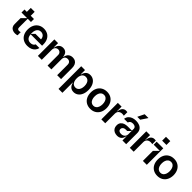

<svg xmlns="http://www.w3.org/2000/svg" viewBox="387 -2542 4489 4489"><g transform="rotate(45 2631.0 -298.0)"><path d="M225.9 -446V-164.1Q225.5 -128.2 240.8 -114.5Q256 -100.9 284.1 -100.9Q295.8 -100.9 305.9 -103Q316.1 -105.1 331.7 -109.4V-5.7Q321.4 -0.7 301.3 3.4Q281.2 7.5 256.4 7.8Q210.6 7.5 174.4 -9.1Q138.1 -25.6 117.4 -59.3Q96.6 -93 97.3 -142.8V-338.1L205.3 -446H19.9V-545.5H97.3V-676.1H225.9V-545.5H333.1V-446Z M909.1 -237.9H530.2Q537.3 -161.9 573.2 -125.7Q609 -89.5 668.3 -89.5Q709.9 -89.5 739.7 -106.7Q769.5 -123.9 781.2 -155.5H904.1Q892.4 -103.7 860.4 -66.2Q828.5 -28.8 779.1 -9.1Q729.8 10.7 666.9 10.7Q585.2 10.7 525.2 -23.6Q465.2 -57.9 433.4 -121.3Q401.6 -184.7 402 -269.9Q401.6 -353.3 433.4 -417.4Q465.2 -481.5 523.8 -517Q582.4 -552.6 659.8 -552.6Q729.4 -552.6 785.9 -522.7Q842.3 -492.9 875.7 -430.9Q909.1 -369 909.1 -277ZM603.7 -324.6H786.2Q785.5 -361.2 769.7 -390.3Q753.9 -419.4 725.9 -435.9Q697.8 -452.4 661.9 -452.4Q621.4 -452.4 591.4 -432.2Q561.4 -411.9 544.9 -373.2Q528.4 -334.5 528.4 -280.2Q528.4 -263.8 529.5 -248.2Z M1007.8 0V-545.5H1130.7V-402H1137.1Q1153.1 -480.5 1193.2 -516.5Q1233.3 -552.6 1293.3 -552.6Q1357.6 -552.6 1394.9 -515.8Q1432.2 -479 1441.8 -402H1447.4Q1459.5 -479 1503 -515.8Q1546.5 -552.6 1613.6 -552.6Q1663 -552.6 1699 -531.2Q1735.1 -509.9 1754.8 -468.2Q1774.5 -426.5 1774.9 -366.5V0H1645.6V-346.6Q1645.6 -378.9 1633.3 -400.9Q1621.1 -422.9 1600.1 -433.6Q1579.2 -444.2 1552.6 -444.6Q1521.7 -444.6 1499.3 -431.3Q1476.9 -418 1465.2 -394.5Q1453.5 -371.1 1453.8 -340.2V0H1328.1V-351.6Q1327.8 -379.3 1316.1 -400.2Q1304.3 -421.2 1283.7 -432.9Q1263.1 -444.6 1236.5 -444.6Q1208.5 -444.6 1185.5 -430.2Q1162.6 -415.8 1149.3 -390.1Q1136 -364.3 1136.4 -331.7V0Z M1894.9 204.5V-545.5H2021.3V-404.1H2028.4Q2062.1 -552.6 2194.6 -552.6Q2254.6 -552.6 2303.4 -519.7Q2352.3 -486.9 2380.9 -423.5Q2409.4 -360.1 2409.8 -272Q2409.4 -184.7 2381.2 -120.9Q2353 -57.2 2304.3 -23.8Q2255.7 9.6 2195.3 9.9Q2126.4 9.6 2085.6 -28.9Q2044.7 -67.5 2028.4 -137.1H2023.4V204.5ZM2149.1 -95.9Q2190.3 -95.9 2219.3 -118.4Q2248.2 -141 2263.1 -180.9Q2278.1 -220.9 2278.4 -272.7Q2278.1 -324.2 2263.3 -363.6Q2248.6 -403.1 2219.6 -425.2Q2190.7 -447.4 2149.1 -447.4Q2108 -447.4 2079 -426Q2050.1 -404.5 2035.2 -365.2Q2020.2 -326 2020.6 -272.7Q2020.2 -219.5 2035.3 -179.7Q2050.4 -139.9 2079.4 -117.9Q2108.3 -95.9 2149.1 -95.9Z M2485.8 -270.6Q2485.4 -354.4 2517.4 -418.3Q2549.4 -482.2 2608.7 -517.4Q2668 -552.6 2747.2 -552.6Q2825.6 -552.6 2884.6 -517.4Q2943.5 -482.2 2975.9 -418.3Q3008.2 -354.4 3008.5 -270.6Q3008.2 -186.8 2975.9 -123Q2943.5 -59.3 2884.6 -24.3Q2825.6 10.7 2747.2 10.7Q2668 10.7 2608.7 -24.3Q2549.4 -59.3 2517.4 -123Q2485.4 -186.8 2485.8 -270.6ZM2877.8 -271.3Q2877.5 -322.1 2862.7 -362.7Q2848 -403.4 2818.9 -427.2Q2789.8 -451 2747.9 -451Q2704.9 -451 2675.1 -427.2Q2645.2 -403.4 2630.3 -362.7Q2615.4 -322.1 2615.8 -271.3Q2615.4 -220.2 2630.3 -179.7Q2645.2 -139.2 2674.9 -115.8Q2704.5 -92.3 2747.9 -92.3Q2789.8 -92.3 2818.9 -115.8Q2848 -139.2 2862.7 -179.7Q2877.5 -220.2 2877.8 -271.3Z M3106.5 0V-545.5H3230.8V-389.9H3236.5Q3247.2 -476.9 3283.2 -515.1Q3319.2 -553.3 3371.4 -553.3Q3382.5 -553.3 3395.6 -552.2Q3408.7 -551.1 3417.6 -549.7V-431.8Q3408 -434.3 3390.4 -436.6Q3372.9 -438.9 3358 -438.9Q3322.8 -438.9 3294.6 -423.8Q3266.3 -408.7 3250.5 -381.9Q3234.7 -355.1 3235.1 -321V0Z M3457 -153.4Q3456.7 -211.6 3484.9 -248.8Q3513.1 -285.9 3559.8 -302.4Q3606.5 -318.9 3663.7 -318.9H3798.7V-377.8Q3798.3 -412.6 3772.7 -433.4Q3747.2 -454.2 3700.6 -454.5Q3654.1 -454.2 3629.3 -435.7Q3604.4 -417.3 3594.8 -384.9H3471.9Q3479.8 -438.6 3511 -476.2Q3542.3 -513.8 3591.4 -533.2Q3640.6 -552.6 3702.1 -552.6Q3770.2 -552.6 3820.8 -531.4Q3871.4 -510.3 3899.3 -468.2Q3927.2 -426.1 3927.2 -365.1V0H3803.6V-134.9H3799.4Q3782 -57.2 3741.8 -23.1Q3701.7 11 3633.9 11.4Q3583.5 11 3543.1 -8Q3502.8 -27 3479.8 -64.1Q3456.7 -101.2 3457 -153.4ZM3798.7 -196V-308.2L3726.2 -235.1H3680Q3652.3 -235.1 3629.6 -225.5Q3606.9 -215.9 3593.8 -198Q3580.6 -180 3580.6 -155.5Q3580.3 -120.7 3605.6 -102.1Q3631 -83.5 3672.9 -83.8Q3709.9 -83.8 3738.5 -98.9Q3767 -114 3782.7 -139.7Q3798.3 -165.5 3798.7 -196ZM3754.6 -636.4H3658L3737.6 -801.1H3864Z M4047.2 0V-545.5H4171.5V-389.9H4177.2Q4187.9 -476.9 4223.9 -515.1Q4259.9 -553.3 4312.1 -553.3Q4323.2 -553.3 4336.3 -552.2Q4349.4 -551.1 4358.3 -549.7V-431.8Q4348.7 -434.3 4331.1 -436.6Q4313.6 -438.9 4298.7 -438.9Q4263.5 -438.9 4235.3 -423.8Q4207 -408.7 4191.2 -381.9Q4175.4 -355.1 4175.8 -321V0Z M4609 0H4479.8V-332.4L4594.1 -446H4389.6V-545.5H4609ZM4605.5 -653.4H4463.4V-780.5H4605.5Z M4702.1 -270.6Q4701.7 -354.4 4733.7 -418.3Q4765.6 -482.2 4824.9 -517.4Q4884.2 -552.6 4963.4 -552.6Q5041.9 -552.6 5100.9 -517.4Q5159.8 -482.2 5192.1 -418.3Q5224.4 -354.4 5224.8 -270.6Q5224.4 -186.8 5192.1 -123Q5159.8 -59.3 5100.9 -24.3Q5041.9 10.7 4963.4 10.7Q4884.2 10.7 4824.9 -24.3Q4765.6 -59.3 4733.7 -123Q4701.7 -186.8 4702.1 -270.6ZM5094.1 -271.3Q5093.7 -322.1 5079 -362.7Q5064.3 -403.4 5035.2 -427.2Q5006 -451 4964.1 -451Q4921.2 -451 4891.3 -427.2Q4861.5 -403.4 4846.6 -362.7Q4831.7 -322.1 4832 -271.3Q4831.7 -220.2 4846.6 -179.7Q4861.5 -139.2 4891.2 -115.8Q4920.8 -92.3 4964.1 -92.3Q5006 -92.3 5035.2 -115.8Q5064.3 -139.2 5079 -179.7Q5093.7 -220.2 5094.1 -271.3Z"/></g></svg>

Font: Riot Sans
Style: Bold
Weight: 600
Designer: Rasmus Andersson
Foundry: rsms
Version: Version 4.001